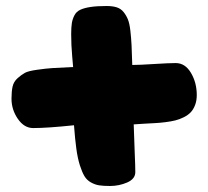

<svg xmlns="http://www.w3.org/2000/svg" viewBox="-20 -703 690 636"><path d="M333 -683.1Q353 -683.1 366.7 -678.7Q380.4 -674.3 389.4 -663.1Q398.4 -651.9 403.8 -638.4Q409.2 -625 411.9 -600.8Q414.6 -576.7 415.8 -553Q417 -529.3 418 -491.2Q418 -488.8 418 -487.8Q441.4 -487.8 490.7 -491Q540 -494.1 562 -494.1Q593.3 -494.1 612.5 -461.7Q631.8 -429.2 631.8 -388.2Q631.8 -369.6 626.2 -355Q620.6 -340.3 611.8 -331.1Q603 -321.8 588.9 -314.7Q574.7 -307.6 561 -304.2Q547.4 -300.8 527.8 -298.3Q508.3 -295.9 493.4 -295.2Q478.5 -294.4 457 -293.2Q435.5 -292 422.9 -291Q424.3 -238.3 426.3 -195.8Q428.2 -153.3 428.2 -132.8Q428.2 -110.4 401.4 -98.6Q374.5 -86.9 344.2 -86.9Q322.3 -86.9 308.3 -89.1Q294.4 -91.3 281 -98.9Q267.6 -106.4 259.8 -119.4Q252 -132.3 244.6 -155.3Q237.3 -178.2 232.9 -210.2Q228.5 -242.2 225.1 -288.1Q136.7 -278.8 89.8 -278.8Q60.1 -278.8 39.1 -309.3Q18.1 -339.8 18.1 -376Q18.1 -399.9 21.7 -416.3Q25.4 -432.6 38.3 -444.1Q51.3 -455.6 62.5 -461.7Q73.7 -467.8 103 -471.9Q132.3 -476.1 153.8 -477.5Q175.3 -479 222.2 -481Q221.2 -493.7 219.2 -515.6Q217.3 -537.6 216.6 -553.5Q215.8 -569.3 215.8 -589.8Q215.8 -612.8 218 -626.5Q220.2 -640.1 226.6 -652.3Q232.9 -664.6 246.1 -670.7Q259.3 -676.8 280 -679.9Q300.8 -683.1 333 -683.1Z"/></svg>

Font: Blue Custard
Style: Regular
Weight: 400
Version: Version 01.01